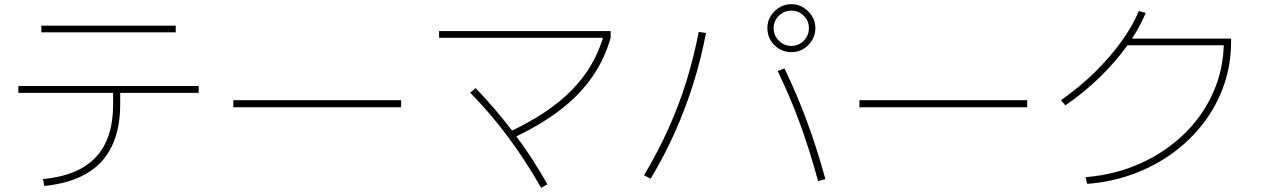

<svg xmlns="http://www.w3.org/2000/svg" viewBox="-20 -857 6040 920"><path d="M186 1Q356 -15 439 -103.5Q522 -192 522 -357V-412H68V-445H932V-412H556V-357Q556 -239 515.5 -155.5Q475 -72 394 -25Q313 22 192 34ZM178 -702V-734H822V-702Z M1098 -343V-377H1902V-343Z M2420 -225Q2610 -313 2720.5 -426Q2831 -539 2873 -688L2906 -676Q2877 -573 2816.5 -486.5Q2756 -400 2661.5 -328Q2567 -256 2436 -195ZM2573 43Q2499 -87 2415 -200Q2331 -313 2233 -413L2259 -435Q2357 -333 2443 -219Q2529 -105 2603 26ZM2084 -676V-708H2906V-676Z M3772 -607Q3740 -607 3714 -622.5Q3688 -638 3672.5 -664Q3657 -690 3657 -722Q3657 -754 3672.5 -779.5Q3688 -805 3714 -821Q3740 -837 3772 -837Q3804 -837 3829.5 -821Q3855 -805 3871 -779.5Q3887 -754 3887 -722Q3887 -690 3871 -664Q3855 -638 3829.5 -622.5Q3804 -607 3772 -607ZM3772 -637Q3807 -637 3831.5 -662Q3856 -687 3856 -722Q3856 -757 3831.5 -781.5Q3807 -806 3772 -806Q3737 -806 3712 -781.5Q3687 -757 3687 -722Q3687 -687 3712 -662Q3737 -637 3772 -637ZM3900 11Q3860 -137 3813 -265.5Q3766 -394 3706 -517L3739 -529Q3798 -407 3846 -277.5Q3894 -148 3935 1ZM3066 -17Q3133 -130 3183 -241Q3233 -352 3268.5 -466Q3304 -580 3328 -704L3363 -699Q3339 -574 3302.5 -457.5Q3266 -341 3216 -228Q3166 -115 3098 -1Z M4098 -343V-377H4902V-343Z M5182 -8Q5325 -20 5445.5 -74.5Q5566 -129 5655.5 -216.5Q5745 -304 5794.5 -416.5Q5844 -529 5844 -657L5860 -640H5372V-672H5879V-657Q5879 -549 5845.5 -451.5Q5812 -354 5750 -271.5Q5688 -189 5602.5 -126Q5517 -63 5412.5 -24Q5308 15 5189 24ZM5064 -377Q5150 -437 5222.5 -507.5Q5295 -578 5350.5 -654Q5406 -730 5437 -804L5470 -795Q5437 -716 5380.5 -637.5Q5324 -559 5249.5 -486.5Q5175 -414 5085 -352Z"/></svg>

Font: M PLUS 2 ExtraLight
Style: Regular
Weight: 250
Designer: Coji Morishita
Foundry: UNDERFOREST DESIGN
Version: Version 1.001